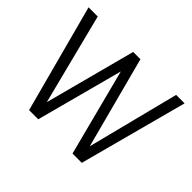

<svg xmlns="http://www.w3.org/2000/svg" viewBox="-145 -911 1141 1141"><g transform="rotate(45 425.5 -341.0)"><path d="M758 -682H829L647 0H569L427 -548L281 0H204L22 -682H99L245 -108L397 -682H458L611 -103Z"/></g></svg>

Font: Didact Gothic
Style: Regular
Weight: 400
Designer: Daniel Johnson
Foundry: Daniel Johnson
Version: Version 2.101;PS 002.101;hotconv 1.0.88;makeotf.lib2.5.64775